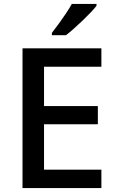

<svg xmlns="http://www.w3.org/2000/svg" viewBox="-20 -961 597 981"><path d="M498 0H95V-714H498V-620H205V-419H480V-326H205V-94H498ZM473 -931Q462 -917 443 -897Q424 -877 401.5 -855.5Q379 -834 357 -814.5Q335 -795 317 -781H245V-793Q260 -812 279 -838Q298 -864 316.5 -891.5Q335 -919 347 -941H473Z"/></svg>

Font: Noto Sans Adlam Unjoined Medium
Style: Regular
Weight: 500
Version: Version 3.001